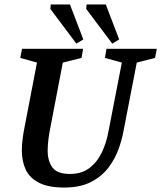

<svg xmlns="http://www.w3.org/2000/svg" viewBox="-20 -832 724 862"><path d="M268 10Q197 10 155 -11.5Q113 -33 95.5 -70.5Q78 -108 78 -157Q78 -181 81.5 -208.5Q85 -236 91 -265L146 -551L71 -572L79 -613H353L346 -572L262 -551L207 -264Q201 -235 197.5 -207.5Q194 -180 194 -156Q194 -109 215.5 -80Q237 -51 294 -51Q347 -51 382 -78Q417 -105 437.5 -148.5Q458 -192 467 -242L527 -551L451 -572L458 -613H684L676 -572L594 -551L533 -236Q527 -204 512 -162Q497 -120 468 -81Q439 -42 390.5 -16Q342 10 268 10ZM484 -636 367 -792 369 -812H455L515 -655ZM323 -636 206 -792 208 -812H294L354 -655Z"/></svg>

Font: Manuale SemiBold
Style: Italic
Weight: 600
Italic angle: -11°
Designer: Eduardo Tunni / Pablo Cosgaya
Foundry: Eduardo Tunni / Pablo Cosgaya
Version: Version 1.002